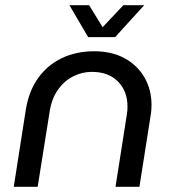

<svg xmlns="http://www.w3.org/2000/svg" viewBox="-20 -720 670 740"><path d="M33 0 79.8 -299Q91.2 -368.8 126.6 -418.7Q162 -468.6 217.4 -495.5Q272.8 -522.4 343.6 -522.4Q411.2 -522.4 460.8 -495.1Q510.4 -467.8 537.2 -420.8Q564 -373.8 564 -315.6Q564 -306.2 563.2 -295.4Q562.4 -284.6 560.4 -273.6L517.4 0H425.2L469 -279.4Q470.4 -287.4 470.9 -294.7Q471.4 -302 471.4 -309Q471.4 -368.6 434.6 -405.8Q397.8 -443 334.2 -443Q296.4 -443 262.1 -425.7Q227.8 -408.4 203.8 -374.8Q179.8 -341.2 171.8 -292.6L125.2 0ZM319.6 -577 247.6 -700H323.4L375.6 -615.2L455.6 -700H535.8L423.8 -577Z"/></svg>

Font: MuseoModerno Thin
Style: Italic
Weight: 100
Italic angle: -9°
Designer: Pablo Cosgaya, Héctor Gatti, Marcela Romero, and the Authors of The MuseoModerno Project.
Foundry: Omnibus-Type Team
Version: Version 1.003